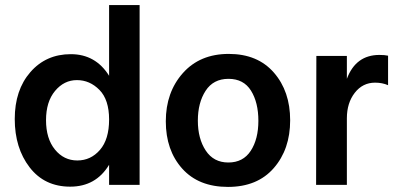

<svg xmlns="http://www.w3.org/2000/svg" viewBox="-20 -727 1552 755"><path d="M529 0H409V-79Q357 7 256 7Q155 7 96.5 -69Q38 -145 38 -259Q38 -373 99.5 -443.5Q161 -514 258.5 -514Q356 -514 409 -429V-707H529ZM282.5 -412Q232 -412 196.5 -369.5Q161 -327 161 -254.5Q161 -182 196 -139Q231 -96 284 -96Q337 -96 373 -137.5Q409 -179 409 -257Q409 -335 371 -373.5Q333 -412 282.5 -412Z M878.5 -417Q819 -417 788.5 -370Q758 -323 758 -252.5Q758 -182 789 -135Q820 -88 878 -88Q936 -88 966 -134Q996 -180 996 -252Q996 -324 967 -370.5Q938 -417 878.5 -417ZM879.5 -515Q993 -515 1057 -441.5Q1121 -368 1121 -254Q1121 -140 1056.5 -66Q992 8 876.5 8Q761 8 696.5 -64Q632 -136 632 -250Q632 -364 699 -439.5Q766 -515 879.5 -515Z M1344 0H1223L1224 -507H1344V-417Q1379 -511 1472 -511Q1493 -511 1506 -508V-392Q1483 -402 1455 -402Q1406 -402 1375 -362Q1344 -322 1344 -262Z"/></svg>

Font: Hind Jalandhar SemiBold
Style: Regular
Weight: 600
Designer: Namrata Goyal
Foundry: Indian Type Foundry
Version: Version 0.702;PS 1.0;hotconv 1.0.81;makeotf.lib2.5.63406